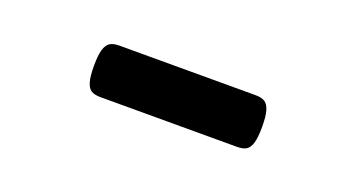

<svg xmlns="http://www.w3.org/2000/svg" viewBox="-25 -748 649 350"><g transform="rotate(20 300.0 -573.0)"><path d="M462.9 -572.3Q462.9 -551.8 459.7 -541Q456.5 -530.3 450.2 -526.4Q443.8 -522.5 432.1 -522.5H167.5Q155.8 -522.5 149.4 -526.4Q143.1 -530.3 139.9 -541Q136.7 -551.8 136.7 -572.3Q136.7 -592.8 139.9 -603.5Q143.1 -614.3 149.4 -618.4Q155.8 -622.6 167.5 -622.6H432.1Q443.8 -622.6 450.2 -618.4Q456.5 -614.3 459.7 -603.5Q462.9 -592.8 462.9 -572.3Z"/></g></svg>

Font: Courier Prime
Style: Bold
Weight: 700
Designer: Alan Dague-Greene, Quote-Unquote Apps
Foundry: Quote-Unquote Apps
Version: Version 3.018